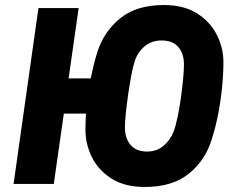

<svg xmlns="http://www.w3.org/2000/svg" viewBox="-20 -732 931 764"><path d="M34 0 133 -700H293L253 -420H433L414 -280H234L194 0ZM556 12Q476 12 423.5 -21.5Q371 -55 345.5 -107Q320 -159 320 -215Q320 -264 325.5 -318Q331 -372 342 -425Q353 -478 367 -524Q393 -606 458 -659Q523 -712 632 -712Q712 -712 764.5 -678.5Q817 -645 843 -593Q869 -541 869 -485Q869 -437 863.5 -382.5Q858 -328 847.5 -275Q837 -222 822 -176Q797 -94 731.5 -41Q666 12 556 12ZM565 -129Q604 -129 631 -152Q658 -175 671 -209Q679 -230 686.5 -265.5Q694 -301 699.5 -340.5Q705 -380 708.5 -416.5Q712 -453 712 -475Q712 -519 689.5 -545Q667 -571 623 -571Q584 -571 556.5 -548.5Q529 -526 517 -491Q510 -471 503 -434.5Q496 -398 490 -356.5Q484 -315 480.5 -279.5Q477 -244 477 -225Q477 -182 499.5 -155.5Q522 -129 565 -129Z"/></svg>

Font: Finlandica
Style: Italic
Weight: 400
Italic angle: -8°
Designer: Niklas Ekholm, Juho Hiilivirta, Jaakko Suomalainen
Foundry: Helsinki Type Studio
Version: Version 1.064